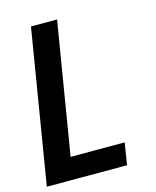

<svg xmlns="http://www.w3.org/2000/svg" viewBox="-111 -812 722 888"><g transform="rotate(-15 250.0 -367.5)"><path d="M2 0 123 -735H248L144 -105H403L386 0Z"/></g></svg>

Font: Iosevka Term Curly XBd Obl
Style: Regular
Weight: 800
Italic angle: -9°
Designer: Belleve Invis
Foundry: Belleve Invis
Version: Version 32.3.0